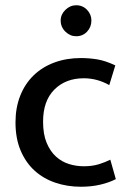

<svg xmlns="http://www.w3.org/2000/svg" viewBox="-20 -701 490 731"><path d="M299 -68Q331 -68 355.5 -75.5Q380 -83 400 -93L421 -19Q396 -6 362 2Q328 10 288 10Q236 10 190.5 -5.5Q145 -21 111.5 -51.5Q78 -82 58.5 -128Q39 -174 39 -235Q39 -291 57 -336.5Q75 -382 108 -414Q141 -446 187 -463Q233 -480 288 -480Q319 -480 350 -475Q381 -470 419 -452L396 -377Q350 -403 299 -403Q230 -403 187 -360Q144 -317 144 -238Q144 -190 157.5 -157.5Q171 -125 193 -105Q215 -85 242.5 -76.5Q270 -68 299 -68ZM211 -623Q211 -646 229 -663.5Q247 -681 270 -681Q295 -681 311.5 -663.5Q328 -646 328 -623Q328 -598 311.5 -580.5Q295 -563 270 -563Q247 -563 229 -580.5Q211 -598 211 -623Z"/></svg>

Font: Mukta Vaani Medium
Style: Regular
Weight: 500
Designer: Noopur Datye, Girish Dalvi, Yashodeep Gholap, Pallavi Karambelkar
Foundry: Ek Type
Version: Version 2.538;PS 1.000;hotconv 16.6.51;makeotf.lib2.5.65220;